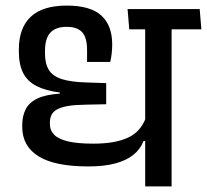

<svg xmlns="http://www.w3.org/2000/svg" viewBox="-20 -667 740 687"><path d="M594 -587.5H499.5V0H594ZM453 -562H700.5L694.5 -634.5H447ZM442.5 -562H650L644 -634.5H436.5ZM59.5 -219V-213.5Q59.5 -144 117.8 -107.8Q176 -71.5 295.5 -71.5Q352.5 -71.5 392.5 -82.2Q432.5 -93 457.5 -113.2Q482.5 -133.5 493.5 -162.5H505L502 -246Q483 -194.5 436.5 -173.8Q390 -153 314.5 -153Q258 -153 223.8 -161Q189.5 -169 174 -184.8Q158.5 -200.5 158.5 -223.5V-228.5Q158.5 -244 164.2 -255.8Q170 -267.5 184.2 -275.5Q198.5 -283.5 223.5 -287.8Q248.5 -292 287 -292.5L360 -294V-369.5L289 -372Q233.5 -373.5 201 -384Q168.5 -394.5 154.8 -416.8Q141 -439 141 -476V-484Q141 -529.5 160.2 -550.2Q179.5 -571 218.5 -571Q255.5 -571 273.5 -552.2Q291.5 -533.5 291.5 -488V-445.5H374.5Q378 -461 379.8 -477.2Q381.5 -493.5 381.5 -508Q381.5 -576 342.5 -611.5Q303.5 -647 219 -647Q132.5 -647 90 -607Q47.5 -567 47.5 -490V-482.5Q47.5 -436 62.8 -406Q78 -376 110.5 -359.2Q143 -342.5 194 -336V-332Q142.5 -328.5 113.2 -314.2Q84 -300 71.8 -275.8Q59.5 -251.5 59.5 -219Z"/></svg>

Font: Anek Devanagari Medium Medium
Style: Regular
Weight: 500
Version: Version 1.003